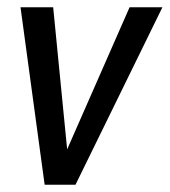

<svg xmlns="http://www.w3.org/2000/svg" viewBox="-20 -509 468 529"><path d="M103 0 36.5 -489H126.5L165 -97.5L337 -489H427.5L188 0Z"/></svg>

Font: Cabin Condensed
Style: Italic
Weight: 400
Width: 3
Italic angle: -10°
Designer: Pablo Impallari
Foundry: Pablo Impallari. http://www.impallari.com Igino Marini. http://www.ikern.com
Version: Version 3.001; ttfautohint (v1.8.3)